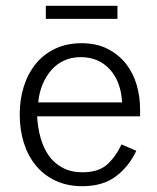

<svg xmlns="http://www.w3.org/2000/svg" viewBox="-20 -630 542 662"><path d="M138 -610H385V-565H138ZM450 -110Q424 -55 379 -21.5Q334 12 264 12Q212 12 171.5 -7Q131 -26 103.5 -59.5Q76 -93 62 -138Q48 -183 48 -236Q48 -287 62 -331.5Q76 -376 103 -409.5Q130 -443 170 -462Q210 -481 261 -481Q313 -481 351 -461.5Q389 -442 414 -410.5Q439 -379 451 -338Q463 -297 463 -254V-229H108Q110 -190 120 -154.5Q130 -119 148.5 -93Q167 -67 196 -51.5Q225 -36 264 -36Q319 -36 348.5 -62Q378 -88 399 -132ZM258 -433Q227 -433 201.5 -421.5Q176 -410 157.5 -389Q139 -368 127 -339.5Q115 -311 112 -277H401Q397 -349 358.5 -391Q320 -433 258 -433Z"/></svg>

Font: Post Grotesk Light
Style: Light
Weight: 300
Version: Version 1.0